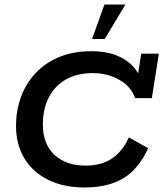

<svg xmlns="http://www.w3.org/2000/svg" viewBox="-20 -821 724 851"><path d="M354 10Q264 10 195.5 -23Q127 -56 89 -117.5Q51 -179 51 -264Q51 -329 72 -388.5Q93 -448 135.5 -494.5Q178 -541 240.5 -567.5Q303 -594 385 -594Q477 -594 535.5 -555.5Q594 -517 612 -447L587 -463L606 -583H684L653 -386H579Q560 -439 507.5 -468Q455 -497 391 -497Q322 -497 272.5 -469Q223 -441 196.5 -389.5Q170 -338 170 -269Q170 -183 221 -135Q272 -87 360 -87Q428 -87 475 -117.5Q522 -148 551 -212L637 -164Q593 -70 525.5 -30Q458 10 354 10ZM388 -648 443 -801H536L444 -648Z"/></svg>

Font: Rokkitt SemiBold
Style: Italic
Weight: 600
Italic angle: -9°
Designer: Vernon Adams
Foundry: Vernon Adams
Version: Version 3.103